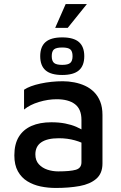

<svg xmlns="http://www.w3.org/2000/svg" viewBox="-20 -915 601 950"><path d="M256 15Q217 15 181 7.5Q145 0 115.5 -18Q86 -36 68.5 -67.5Q51 -99 51 -146Q51 -202 73 -238Q95 -274 136 -292Q177 -310 234 -310Q272 -310 302.5 -304Q333 -298 357.5 -287.5Q382 -277 399 -264L410 -195Q388 -210 351 -220.5Q314 -231 271 -231Q214 -231 184.5 -211Q155 -191 155 -151Q155 -121 172 -102.5Q189 -84 214.5 -75.5Q240 -67 268 -67Q327 -67 355 -75Q383 -83 383 -112V-322Q383 -375 351 -399.5Q319 -424 260 -424Q218 -424 173 -410.5Q128 -397 99 -373V-471Q127 -490 180.5 -501.5Q234 -513 291 -513Q319 -513 347.5 -507.5Q376 -502 401 -490.5Q426 -479 445.5 -459.5Q465 -440 476 -412Q487 -384 487 -346V-106Q487 -57 456.5 -30.5Q426 -4 374 5.5Q322 15 256 15ZM288 -544Q232 -544 205.5 -567Q179 -590 179 -637Q179 -684 205.5 -707Q232 -730 288 -730Q344 -730 370.5 -707Q397 -684 397 -637Q397 -590 370.5 -567Q344 -544 288 -544ZM288 -594Q317 -594 328 -604Q339 -614 339 -637Q339 -661 328 -670.5Q317 -680 288 -680Q258 -680 247 -670.5Q236 -661 236 -637Q236 -614 247 -604Q258 -594 288 -594ZM253 -777 305 -895H410L315 -777Z"/></svg>

Font: Maven Pro Medium
Style: Regular
Weight: 500
Designer: Joe Prince
Foundry: Joe Prince
Version: Version 2.103